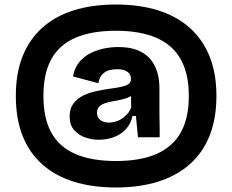

<svg xmlns="http://www.w3.org/2000/svg" viewBox="-20 -697 1027 849"><path d="M493 132Q387 132 305 106Q223 80 166 29Q109 -22 79.5 -97.5Q50 -173 50 -273Q50 -372 79.5 -447Q109 -522 166 -573.5Q223 -625 305 -651Q387 -677 493 -677Q597 -677 679.5 -651Q762 -625 819.5 -573.5Q877 -522 907 -447Q937 -372 937 -273Q937 -173 907 -97.5Q877 -22 819.5 29Q762 80 679.5 106Q597 132 493 132ZM493 15Q600 15 671.5 -16Q743 -47 779 -110.5Q815 -174 815 -273Q815 -371 779 -435Q743 -499 671 -530Q599 -561 493 -561Q385 -561 313.5 -530Q242 -499 207 -435.5Q172 -372 172 -273Q172 -174 207 -110.5Q242 -47 313.5 -16Q385 15 493 15ZM461 -155Q475 -155 490 -159Q505 -163 518 -171.5Q531 -180 542.5 -192.5Q554 -205 560 -222L559 -292L573 -286Q562 -271 542.5 -264Q523 -257 499.5 -253Q476 -249 455.5 -244Q435 -239 422 -228.5Q409 -218 409 -198Q409 -177 424 -166Q439 -155 461 -155ZM417 -79Q387 -79 357.5 -89Q328 -99 308 -121.5Q288 -144 288 -182Q288 -217 304.5 -239Q321 -261 347 -274Q373 -287 403.5 -293.5Q434 -300 461 -304Q501 -309 522 -314.5Q543 -320 551 -327.5Q559 -335 559 -348Q559 -360 553 -369.5Q547 -379 533.5 -385Q520 -391 497 -391Q480 -391 463 -386.5Q446 -382 433 -369Q420 -356 415 -329L303 -359Q308 -392 326.5 -417Q345 -442 372 -457.5Q399 -473 433 -481Q467 -489 503 -489Q554 -489 588.5 -475Q623 -461 644 -436.5Q665 -412 675 -379Q685 -346 685 -307V-226Q685 -209 685 -193.5Q685 -178 685.5 -162Q686 -146 686 -129Q686 -112 686 -90H590Q588 -114 585.5 -137.5Q583 -161 581 -184H566Q558 -148 535.5 -124.5Q513 -101 481.5 -90Q450 -79 417 -79Z"/></svg>

Font: Bricolage Grotesque 96pt ExtraBold
Style: Bold
Weight: 700
Version: Version 1.001;gftools[0.9.33.dev8+g029e19f]